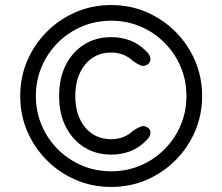

<svg xmlns="http://www.w3.org/2000/svg" viewBox="-20 -730 880 760"><path d="M420 10Q345 10 280 -18Q215 -46 165.5 -95.5Q116 -145 88 -210Q60 -275 60 -350Q60 -425 88 -490Q116 -555 165.5 -604.5Q215 -654 280 -682Q345 -710 420 -710Q495 -710 560 -682Q625 -654 674.5 -604.5Q724 -555 752 -490Q780 -425 780 -350Q780 -275 752 -210Q724 -145 674.5 -95.5Q625 -46 560 -18Q495 10 420 10ZM420 -52Q482 -52 536 -75Q590 -98 631 -139Q672 -180 695 -234Q718 -288 718 -350Q718 -412 695 -466Q672 -520 631 -561Q590 -602 536 -625Q482 -648 420 -648Q358 -648 304 -625Q250 -602 209 -561Q168 -520 145 -466Q122 -412 122 -350Q122 -288 145 -234Q168 -180 209 -139Q250 -98 304 -75Q358 -52 420 -52ZM420 -118Q360 -118 313.5 -147Q267 -176 240.5 -228Q214 -280 214 -350Q214 -421 240.5 -473Q267 -525 313.5 -554Q360 -583 420 -583Q503 -583 557 -529Q575 -513 575.5 -497.5Q576 -482 563 -474Q549 -466 536.5 -471Q524 -476 506 -489Q471 -522 420 -522Q356 -522 317 -474.5Q278 -427 278 -350Q278 -273 317 -226Q356 -179 420 -179Q472 -179 506 -212Q524 -224 537 -229Q550 -234 563 -226Q576 -219 575.5 -203.5Q575 -188 557 -172Q503 -118 420 -118Z"/></svg>

Font: Zen Maru Gothic Medium
Style: Regular
Weight: 500
Designer: Yoshimichi Ohira
Foundry: Positype
Version: Version 1.001